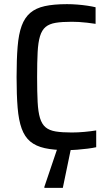

<svg xmlns="http://www.w3.org/2000/svg" viewBox="-20 -716 526 926"><path d="M303 8Q239 8 196 -1.5Q153 -11 126 -33.5Q99 -56 84.5 -96Q70 -136 65 -197Q60 -258 60 -344Q60 -430 65 -491Q70 -552 84.5 -591.5Q99 -631 126 -654Q153 -677 196 -686.5Q239 -696 303 -696Q327 -696 352.5 -694Q378 -692 401.5 -688.5Q425 -685 441 -681V-601Q421 -604 400 -606.5Q379 -609 360.5 -610Q342 -611 326 -611Q279 -611 248.5 -606Q218 -601 200 -586Q182 -571 173 -541.5Q164 -512 161.5 -464Q159 -416 159 -344Q159 -272 161.5 -224Q164 -176 173 -146.5Q182 -117 200 -102Q218 -87 248.5 -82Q279 -77 326 -77Q356 -77 388 -80Q420 -83 444 -87V-6Q426 -2 402 1Q378 4 352.5 6Q327 8 303 8ZM194 190V185L261 -13H324V-8L283 190Z"/></svg>

Font: Saira SemiCondensed Medium
Style: Regular
Weight: 500
Width: 4
Designer: Hector Gatti with collaboration of the Omnibus-Type team
Foundry: Omnibus-Type
Version: Version 1.101